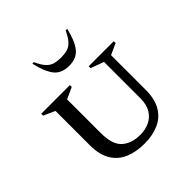

<svg xmlns="http://www.w3.org/2000/svg" viewBox="-211 -982 1161 1161"><g transform="rotate(-45 370.0 -401.0)"><path d="M373 10Q304 10 249.5 -12.5Q195 -35 164 -85.5Q133 -136 133 -219V-511L60 -544V-560H305V-544L232 -511V-224Q232 -124 276 -85Q320 -46 394 -46Q437 -46 472.5 -62.5Q508 -79 529 -113.5Q550 -148 550 -202V-513L466 -544V-560H680V-544L609 -512V-217Q609 -136 579 -86Q549 -36 496 -13Q443 10 373 10ZM385 -645Q319 -645 287 -686.5Q255 -728 236 -812H249Q269 -768 289 -747.5Q309 -727 332 -721Q355 -715 385 -715Q415 -715 437.5 -721Q460 -727 480 -747.5Q500 -768 521 -812H534Q515 -728 482 -686.5Q449 -645 385 -645Z"/></g></svg>

Font: Spectral SC Medium
Style: Regular
Weight: 500
Designer: Jean-Baptiste Levee
Foundry: Production Type
Version: Version 2.001